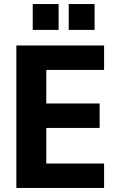

<svg xmlns="http://www.w3.org/2000/svg" viewBox="-20 -930 583 950"><path d="M61 0V-705H495V-584H209V-418H473V-297H209V-121H495V0ZM320 -782V-910H448V-782ZM142 -782V-910H270V-782Z"/></svg>

Font: Nunito Sans 12pt ExtraLight
Style: Weight 830 Width 84 Optical size 12.0 YTLC 445
Weight: 830
Width: 4
Designer: Vernon Adams
Foundry: Vernon Adams
Version: Version 3.101;gftools[0.9.27]